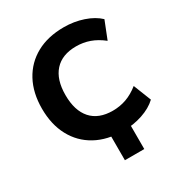

<svg xmlns="http://www.w3.org/2000/svg" viewBox="-203 -857 1096 1167"><g transform="rotate(-30 345.5 -273.0)"><path d="M333 170V-76H469V170ZM415 11Q303 11 222 -33.5Q141 -78 97 -160Q53 -242 53 -353Q53 -464 97 -545.5Q141 -627 222 -671.5Q303 -716 415 -716Q486 -716 550 -694.5Q614 -673 654 -635L605 -511Q561 -546 516 -562Q471 -578 421 -578Q323 -578 270.5 -520Q218 -462 218 -353Q218 -244 270 -185.5Q322 -127 421 -127Q471 -127 516 -143Q561 -159 605 -194L654 -70Q614 -32 550 -10.5Q486 11 415 11Z"/></g></svg>

Font: Nunito Sans 11pt ExtraBold
Style: Regular
Weight: 800
Version: Version 3.101;gftools[0.9.27]